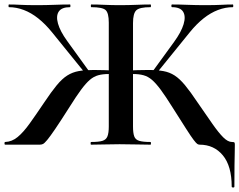

<svg xmlns="http://www.w3.org/2000/svg" viewBox="-32 -645 1067 856"><path d="M1001 187Q1001 95 961.5 47.5Q922 0 858 0Q853 0 848 -3Q843 -6 831.5 -21Q820 -36 798 -70.5Q776 -105 736 -168Q706 -216 684.5 -245Q663 -274 645.5 -289Q628 -304 608 -309.5Q588 -315 561 -315Q553 -315 543.5 -314Q534 -313 523 -312L522 -330Q588 -333 629 -333Q669 -333 696.5 -328Q724 -323 746.5 -308.5Q769 -294 793 -265Q817 -236 849 -188Q887 -133 914.5 -93.5Q942 -54 963 -33Q984 -12 1002 -12Q1011 -12 1013 -10Q1015 -8 1015 0Q1015 17 1014.5 37Q1014 57 1013.5 91.5Q1013 126 1013 187Q1013 191 1007 191Q1001 191 1001 187ZM-9 0Q-12 0 -12 -6Q-12 -12 -9 -12Q21 -13 46.5 -34Q72 -55 100 -94Q128 -133 165 -188Q197 -236 221 -265Q245 -294 268 -308.5Q291 -323 318.5 -328Q346 -333 385 -333Q425 -333 494 -330L492 -312Q481 -313 471 -314Q461 -315 453 -315Q426 -315 406 -309.5Q386 -304 368.5 -289Q351 -274 329.5 -245Q308 -216 278 -168Q238 -105 214.5 -70.5Q191 -36 178.5 -21Q166 -6 159.5 -3Q153 0 145 0ZM349 -317 200 -501Q170 -538 138.5 -563Q107 -588 74 -600.5Q41 -613 8 -613Q6 -613 6 -619Q6 -625 8 -625Q33 -625 59.5 -623.5Q86 -622 132 -622Q173 -622 210 -623.5Q247 -625 280 -625Q282 -625 282 -619Q282 -613 280 -613Q243 -613 230 -593.5Q217 -574 226.5 -540Q236 -506 267 -463L366 -326ZM374 0Q372 0 372 -6Q372 -12 374 -12Q408 -12 424.5 -17Q441 -22 447 -37Q453 -52 453 -81V-544Q453 -587 439 -600Q425 -613 375 -613Q373 -613 373 -619Q373 -625 375 -625Q402 -625 434 -623.5Q466 -622 501 -622Q541 -622 576 -623.5Q611 -625 639 -625Q641 -625 641 -619Q641 -613 639 -613Q590 -613 575.5 -599Q561 -585 561 -542V-81Q561 -52 566.5 -37Q572 -22 589 -17Q606 -12 639 -12Q641 -12 641 -6Q641 0 639 0Q611 0 576 -1Q541 -2 501 -2Q466 -2 433 -1Q400 0 374 0ZM665 -317 648 -326 744 -458Q776 -502 786.5 -537Q797 -572 784.5 -592.5Q772 -613 735 -613Q732 -613 732 -619Q732 -625 735 -625Q767 -625 804.5 -623.5Q842 -622 882 -622Q928 -622 954.5 -623.5Q981 -625 1006 -625Q1008 -625 1008 -619Q1008 -613 1006 -613Q973 -613 940 -600.5Q907 -588 875.5 -563Q844 -538 814 -501Z"/></svg>

Font: Cormorant Light
Style: Regular
Weight: 300
Designer: Christian Thalmann (Catharsis Fonts)
Foundry: Catharsis Fonts
Version: Version 4.000